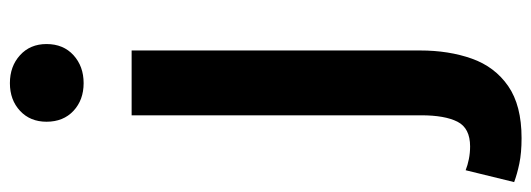

<svg xmlns="http://www.w3.org/2000/svg" viewBox="-414 -478 1074 388"><g transform="rotate(-90 123.0 -284.0)"><path d="M38 233Q8 233 -13.5 228.5Q-35 224 -51 218L-27 120Q-17 124 -4.5 126.5Q8 129 21 129Q58 129 71 103.5Q84 78 84 30V-555H215V28Q215 86 198.5 132.5Q182 179 143 206Q104 233 38 233ZM149 -652Q115 -652 93 -672.5Q71 -693 71 -727Q71 -760 93 -780.5Q115 -801 149 -801Q183 -801 205.5 -780.5Q228 -760 228 -727Q228 -693 205.5 -672.5Q183 -652 149 -652Z"/></g></svg>

Font: Noto Sans TC Thin SemiBold
Style: Regular
Weight: 600
Version: Version 2.004-H2;hotconv 1.0.118;makeotfexe 2.5.65603